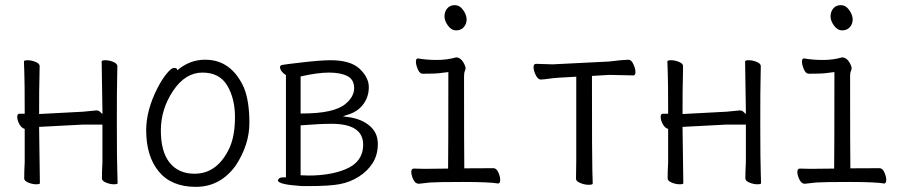

<svg xmlns="http://www.w3.org/2000/svg" viewBox="-20 -713 3540 746"><path d="M135 -1Q135 3 120.5 3Q106 3 90 -3.5Q74 -10 74 -20Q74 -45 76 -83V-212Q63 -216 55 -231Q47 -246 47 -258.5Q47 -271 55 -271H76V-276Q76 -397 74.5 -430.5Q73 -464 73 -474Q73 -479 87.5 -479Q102 -479 118 -472.5Q134 -466 134 -456L133 -397Q132 -379 132 -275V-270L303 -279L354 -284Q364 -284 369 -278L378 -270V-282L375 -474Q375 -479 389.5 -479Q404 -479 420 -472.5Q436 -466 436 -456L435 -397Q434 -379 434 -232Q434 -85 436 -37L437 -1Q437 3 422.5 3Q408 3 392 -3.5Q376 -10 376 -20Q376 -45 378 -83V-229H304L132 -220V-215Z M896 -70Q836 13 741 13Q646 13 597 -46.5Q548 -106 548 -207Q548 -285 592 -371Q610 -406 628 -427.5Q646 -449 655.5 -449Q665 -449 667 -446L669 -440Q717 -481 777 -481Q879 -481 928 -372Q949 -320 949 -235.5Q949 -151 896 -70ZM736 -38Q825 -38 872 -139Q893 -186 893 -258Q893 -330 863 -380.5Q833 -431 766.5 -431Q700 -431 652.5 -360Q605 -289 605 -206Q605 -123 639.5 -80.5Q674 -38 736 -38ZM928 -372Z M1153 10Q1060 4 1060 -12Q1060 -16 1065 -20Q1070 -24 1079 -24H1091V-421Q1068 -436 1068 -453Q1068 -459 1078 -461Q1088 -463 1157.5 -471Q1227 -479 1265 -479Q1342 -479 1377.5 -445.5Q1413 -412 1413 -374.5Q1413 -337 1391.5 -308Q1370 -279 1333 -268L1312 -261L1334 -258Q1385 -251 1416.5 -224Q1448 -197 1448 -154Q1448 -111 1428 -79.5Q1408 -48 1374 -26.5Q1340 -5 1300 2.5Q1260 10 1180 10ZM1153 10ZM1179 -31Q1261 -31 1319 -54Q1391 -82 1391 -151Q1391 -232 1268 -232Q1223 -232 1148 -226V-32ZM1148 -272H1153Q1278 -272 1322 -309Q1356 -337 1356 -370.5Q1356 -404 1329.5 -417.5Q1303 -431 1258.5 -431Q1214 -431 1148 -416Z M1607 1Q1594 1 1586 -15.5Q1578 -32 1578 -45Q1578 -58 1588 -58L1628 -57L1721 -58Q1722 -110 1722 -427V-433Q1681 -427 1658 -427Q1635 -427 1623 -426.5Q1611 -426 1603.5 -443.5Q1596 -461 1596 -473.5Q1596 -486 1604 -486Q1638 -480 1677.5 -480Q1717 -480 1752 -490Q1771 -490 1784 -464Q1789 -454 1789 -448.5Q1789 -443 1786 -436.5Q1783 -430 1783 -416Q1783 -129 1784 -59H1789Q1884 -59 1896.5 -59.5Q1909 -60 1916.5 -42.5Q1924 -25 1923.5 -13Q1923 -1 1916 0Q1881 -6 1781 -6Q1681 -6 1652 -4ZM1707 -649.5Q1707 -667 1717.5 -680Q1728 -693 1747 -693Q1766 -693 1779.5 -674Q1793 -655 1793 -637.5Q1793 -620 1782 -607.5Q1771 -595 1752.5 -595Q1734 -595 1720.5 -613.5Q1707 -632 1707 -649.5Z M2283 0Q2283 5 2267 5Q2251 5 2234.5 -2Q2218 -9 2218 -18L2219 -88V-415Q2137 -411 2114.5 -407.5Q2092 -404 2081 -404Q2070 -404 2061.5 -421.5Q2053 -439 2053 -452Q2053 -465 2063 -465L2127 -463L2347 -474Q2369 -476 2391 -479L2422 -481Q2433 -481 2441 -463.5Q2449 -446 2449 -433Q2449 -420 2441 -420L2348 -422L2280 -418V-413Q2280 -89 2281.5 -51.5Q2283 -14 2283 0ZM2391 -479H2392Z M2635 -1Q2635 3 2620.5 3Q2606 3 2590 -3.5Q2574 -10 2574 -20Q2574 -45 2576 -83V-212Q2563 -216 2555 -231Q2547 -246 2547 -258.5Q2547 -271 2555 -271H2576V-276Q2576 -397 2574.5 -430.5Q2573 -464 2573 -474Q2573 -479 2587.5 -479Q2602 -479 2618 -472.5Q2634 -466 2634 -456L2633 -397Q2632 -379 2632 -275V-270L2803 -279L2854 -284Q2864 -284 2869 -278L2878 -270V-282L2875 -474Q2875 -479 2889.5 -479Q2904 -479 2920 -472.5Q2936 -466 2936 -456L2935 -397Q2934 -379 2934 -232Q2934 -85 2936 -37L2937 -1Q2937 3 2922.5 3Q2908 3 2892 -3.5Q2876 -10 2876 -20Q2876 -45 2878 -83V-229H2804L2632 -220V-215Z M3107 1Q3094 1 3086 -15.5Q3078 -32 3078 -45Q3078 -58 3088 -58L3128 -57L3221 -58Q3222 -110 3222 -427V-433Q3181 -427 3158 -427Q3135 -427 3123 -426.5Q3111 -426 3103.5 -443.5Q3096 -461 3096 -473.5Q3096 -486 3104 -486Q3138 -480 3177.5 -480Q3217 -480 3252 -490Q3271 -490 3284 -464Q3289 -454 3289 -448.5Q3289 -443 3286 -436.5Q3283 -430 3283 -416Q3283 -129 3284 -59H3289Q3384 -59 3396.5 -59.5Q3409 -60 3416.5 -42.5Q3424 -25 3423.5 -13Q3423 -1 3416 0Q3381 -6 3281 -6Q3181 -6 3152 -4ZM3207 -649.5Q3207 -667 3217.5 -680Q3228 -693 3247 -693Q3266 -693 3279.5 -674Q3293 -655 3293 -637.5Q3293 -620 3282 -607.5Q3271 -595 3252.5 -595Q3234 -595 3220.5 -613.5Q3207 -632 3207 -649.5Z"/></svg>

Font: LXGW WenKai Mono TC Light
Style: Regular
Weight: 300
Designer: LXGW / Fontworks Inc.
Foundry: LXGW / Fontworks Inc.
Version: Version 1.330